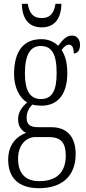

<svg xmlns="http://www.w3.org/2000/svg" viewBox="-20 -750 452 1010"><path d="M199 -606C270 -606 302 -656 303 -730H272C263 -674 239 -655 199 -655C159 -655 135 -675 126 -730H95C96 -656 128 -606 199 -606ZM185 240C313 240 378 170 378 60C378 -18 343 -81 249 -81H178C141 -81 120 -94 120 -130C120 -163 135 -184 150 -200C161 -196 184 -194 198 -194C289 -194 334 -261 334 -364C334 -427 321 -460 304 -487C319 -507 330 -515 343 -515C360 -515 368 -498 368 -469C390 -469 401 -488 401 -514C401 -540 387 -563 358 -563C324 -563 302 -529 286 -509C266 -529 236 -544 198 -544C104 -544 54 -482 54 -359C54 -292 82 -235 123 -211C98 -190 75 -161 75 -123C75 -82 96 -62 117 -51C72 -35 23 7 23 90C23 182 74 240 185 240ZM195 -229C137 -229 111 -275 111 -364C111 -463 140 -508 194 -508C252 -508 278 -467 278 -365C278 -273 254 -229 195 -229ZM186 203C104 203 75 151 75 86C75 11 118 -29 167 -29H237C301 -29 326 2 326 68C326 144 290 203 186 203Z"/></svg>

Font: Noto Serif Armenian ExtraCondensed Light
Style: Regular
Weight: 300
Width: 2
Designer: Monotype Design Team
Foundry: Monotype Imaging Inc.
Version: Version 2.008